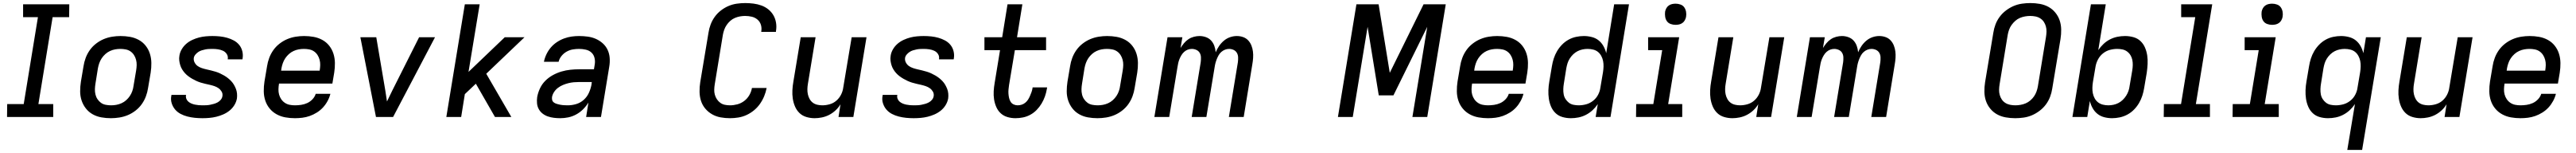

<svg xmlns="http://www.w3.org/2000/svg" viewBox="-20 -763 16840 998"><path d="M26 0 27 -84H135L228 -651H131V-735H433L432 -651H324L231 -84H328V0Z M705 8Q673 8 642.5 2.5Q612 -3 586 -17.5Q560 -32 541.5 -55.5Q523 -79 513.5 -107.5Q504 -136 504 -167.5Q504 -199 509 -231L526 -331Q530 -358 540 -385Q550 -412 567 -436Q584 -460 608 -478.5Q632 -497 658.5 -508Q685 -519 713 -523.5Q741 -528 768 -528Q800 -528 830.5 -522.5Q861 -517 887.5 -502.5Q914 -488 932.5 -464.5Q951 -441 960 -412.5Q969 -384 969.5 -352.5Q970 -321 965 -289L948 -189Q944 -162 934 -135Q924 -108 907 -84Q890 -60 866 -41.5Q842 -23 815.5 -12Q789 -1 760.5 3.5Q732 8 705 8ZM706 -76Q723 -76 740 -79Q757 -82 774 -89.5Q791 -97 805 -109.5Q819 -122 829 -137Q839 -152 845 -169Q851 -186 853 -203L870 -303Q873 -321 873.5 -338.5Q874 -356 869.5 -373Q865 -390 856 -404Q847 -418 833.5 -427.5Q820 -437 802.5 -440.5Q785 -444 767 -444Q750 -444 733 -441Q716 -438 699.5 -430.5Q683 -423 669 -410.5Q655 -398 645 -383Q635 -368 629 -351Q623 -334 620 -317L604 -217Q601 -199 600.5 -181.5Q600 -164 604 -147Q608 -130 617.5 -116Q627 -102 640 -92.5Q653 -83 670.5 -79.5Q688 -76 706 -76Z M1304 8Q1278 8 1253.5 5.5Q1229 3 1205.5 -3Q1182 -9 1161 -20Q1140 -31 1125 -48.5Q1110 -66 1102.5 -89.5Q1095 -113 1100 -138L1101 -144H1197L1196 -142Q1194 -129 1198.5 -118Q1203 -107 1212 -99.5Q1221 -92 1232 -87.5Q1243 -83 1255 -80.5Q1267 -78 1279 -77Q1291 -76 1304 -76Q1316 -76 1328.5 -76.5Q1341 -77 1353.5 -79.5Q1366 -82 1378.5 -85.5Q1391 -89 1403 -95.5Q1415 -102 1423.5 -112.5Q1432 -123 1434 -135Q1437 -152 1429 -165.5Q1421 -179 1409 -187.5Q1397 -196 1382.5 -201Q1368 -206 1352.5 -209.5Q1337 -213 1321.5 -216.5Q1306 -220 1291.5 -224.5Q1277 -229 1263 -235.5Q1249 -242 1236 -249.5Q1223 -257 1211 -266Q1199 -275 1189 -286Q1179 -297 1171 -310Q1163 -323 1158.5 -337.5Q1154 -352 1152 -367.5Q1150 -383 1153 -400Q1156 -421 1168 -441.5Q1180 -462 1198 -477.5Q1216 -493 1238 -503Q1260 -513 1281.5 -518.5Q1303 -524 1325.5 -526Q1348 -528 1369 -528Q1394 -528 1418 -525.5Q1442 -523 1465 -516.5Q1488 -510 1508.5 -499Q1529 -488 1543.5 -470.5Q1558 -453 1564 -429.5Q1570 -406 1566 -382L1565 -376H1469V-378Q1472 -396 1462.5 -410.5Q1453 -425 1437.5 -432Q1422 -439 1404.5 -441.5Q1387 -444 1369 -444Q1358 -444 1346 -443.5Q1334 -443 1322 -440.5Q1310 -438 1298.5 -434.5Q1287 -431 1276.5 -424Q1266 -417 1257.5 -407Q1249 -397 1247 -385Q1245 -369 1252.5 -355Q1260 -341 1272 -332.5Q1284 -324 1299 -319Q1314 -314 1329.5 -310.5Q1345 -307 1359.5 -303.5Q1374 -300 1389 -295.5Q1404 -291 1418 -284.5Q1432 -278 1445 -270.5Q1458 -263 1469.5 -254Q1481 -245 1491.5 -234Q1502 -223 1509.5 -210Q1517 -197 1522.5 -183Q1528 -169 1529.5 -153Q1531 -137 1529 -121Q1525 -98 1512 -77Q1499 -56 1480 -41Q1461 -26 1439 -16.5Q1417 -7 1394.5 -1.5Q1372 4 1349 6Q1326 8 1304 8Z M1908 8Q1876 8 1845.5 2.5Q1815 -3 1788.5 -17.5Q1762 -32 1743 -55Q1724 -78 1714.5 -106.5Q1705 -135 1704.5 -167Q1704 -199 1709 -231L1726 -331Q1730 -358 1740 -385Q1750 -412 1767 -436Q1784 -460 1808 -478.5Q1832 -497 1858.5 -508Q1885 -519 1913 -523.5Q1941 -528 1968 -528Q2000 -528 2030.5 -522.5Q2061 -517 2087.5 -502.5Q2114 -488 2132.5 -464.5Q2151 -441 2160 -412.5Q2169 -384 2169.5 -352.5Q2170 -321 2165 -289L2153 -218H1804V-217Q1801 -199 1800.5 -181Q1800 -163 1804.5 -146.5Q1809 -130 1818.5 -116Q1828 -102 1842 -92.5Q1856 -83 1873 -79.5Q1890 -76 1908 -76Q1928 -76 1948.5 -79Q1969 -82 1988 -90.5Q2007 -99 2022.5 -115Q2038 -131 2044 -151H2140Q2134 -127 2121.5 -104Q2109 -81 2091.5 -62Q2074 -43 2051.5 -29Q2029 -15 2005 -6.5Q1981 2 1956.5 5Q1932 8 1908 8ZM1818 -302H2070V-303Q2073 -321 2073.5 -338.5Q2074 -356 2069.5 -373Q2065 -390 2056 -404Q2047 -418 2033.5 -427.5Q2020 -437 2002.5 -440.5Q1985 -444 1967 -444Q1950 -444 1933 -441Q1916 -438 1899.5 -430.5Q1883 -423 1869 -410.5Q1855 -398 1845 -383Q1835 -368 1829 -351Q1823 -334 1820 -317Z M2438 0 2336 -520H2440L2499 -173Q2502 -155 2504.5 -137Q2507 -119 2510 -101Q2519 -119 2527.5 -137Q2536 -155 2545 -173L2720 -520H2824L2550 0Z M3216 0 3091 -217 3019 -149 2995 0H2898L3019 -735H3116L3043 -294L3280 -520H3409L3159 -282L3323 0Z M3643 8Q3622 8 3601.5 5.5Q3581 3 3562 -3.5Q3543 -10 3527.5 -22Q3512 -34 3502.5 -51Q3493 -68 3491 -88.5Q3489 -109 3492 -130Q3497 -158 3510 -186Q3523 -214 3545 -236Q3567 -258 3594.5 -273Q3622 -288 3651 -296.5Q3680 -305 3709 -308Q3738 -311 3766 -311H3863L3868 -341Q3872 -363 3867 -384.5Q3862 -406 3847 -420Q3832 -434 3810 -439Q3788 -444 3766 -444Q3745 -444 3724.5 -440.5Q3704 -437 3685 -426.5Q3666 -416 3651.5 -398.5Q3637 -381 3632 -360H3536Q3541 -385 3552.5 -409Q3564 -433 3581 -453Q3598 -473 3620.5 -488Q3643 -503 3667.5 -512Q3692 -521 3716.5 -524.5Q3741 -528 3766 -528Q3795 -528 3823.5 -524Q3852 -520 3876.5 -509Q3901 -498 3921 -480Q3941 -462 3952.5 -437.5Q3964 -413 3966 -384.5Q3968 -356 3963 -327L3909 0H3812L3827 -94Q3812 -70 3792 -50Q3772 -30 3747 -16.5Q3722 -3 3695.5 2.5Q3669 8 3643 8ZM3692 -76Q3719 -76 3746.5 -84Q3774 -92 3796 -111.5Q3818 -131 3830 -157.5Q3842 -184 3847 -211L3849 -228H3766Q3749 -228 3731.5 -226.5Q3714 -225 3696 -220.5Q3678 -216 3661 -209Q3644 -202 3628.5 -190.5Q3613 -179 3602.5 -163Q3592 -147 3589 -130Q3588 -121 3589.5 -112.5Q3591 -104 3596.5 -98.5Q3602 -93 3609.5 -89.5Q3617 -86 3625 -84Q3633 -82 3641.5 -80Q3650 -78 3658 -77.5Q3666 -77 3674.5 -76.5Q3683 -76 3692 -76Z M4753 8Q4721 8 4691 2.5Q4661 -3 4635.5 -17.5Q4610 -32 4591 -54.5Q4572 -77 4563 -105Q4554 -133 4553.5 -164.5Q4553 -196 4558 -227L4612 -550Q4616 -577 4626 -603.5Q4636 -630 4653 -653.5Q4670 -677 4693.5 -695Q4717 -713 4743 -724Q4769 -735 4797 -739Q4825 -743 4852 -743Q4879 -743 4906.5 -739.5Q4934 -736 4958.5 -727Q4983 -718 5003 -702Q5023 -686 5036 -664Q5049 -642 5053.5 -615Q5058 -588 5053 -560V-555H4957V-558Q4961 -581 4954.5 -601.5Q4948 -622 4932 -635.5Q4916 -649 4895 -654Q4874 -659 4851 -659Q4835 -659 4818 -656Q4801 -653 4784.5 -646Q4768 -639 4754.5 -627Q4741 -615 4731 -600.5Q4721 -586 4715 -569.5Q4709 -553 4706 -536L4653 -214Q4650 -196 4649.5 -178.5Q4649 -161 4653.5 -145Q4658 -129 4667 -115.5Q4676 -102 4689 -92.5Q4702 -83 4718.5 -79.5Q4735 -76 4753 -76Q4776 -76 4800.5 -82.5Q4825 -89 4845.5 -104.5Q4866 -120 4879 -142.5Q4892 -165 4896 -189H4992Q4987 -162 4976 -135.5Q4965 -109 4948.5 -85.5Q4932 -62 4909.5 -43.5Q4887 -25 4861 -13Q4835 -1 4807 3.5Q4779 8 4753 8Z M5306 8Q5278 8 5251.5 0Q5225 -8 5206.5 -26Q5188 -44 5177.5 -68.5Q5167 -93 5163 -120Q5159 -147 5160.5 -175Q5162 -203 5167 -231L5215 -520H5312L5262 -217Q5259 -200 5258.5 -182.5Q5258 -165 5261.5 -148.5Q5265 -132 5273 -117.5Q5281 -103 5293.5 -93.5Q5306 -84 5322.5 -80Q5339 -76 5356 -76Q5380 -76 5404.5 -83Q5429 -90 5448 -106.5Q5467 -123 5478.5 -145.5Q5490 -168 5493 -192L5548 -520H5645L5559 0H5462L5475 -83Q5462 -61 5442.5 -43Q5423 -25 5400.5 -13.5Q5378 -2 5353.5 3Q5329 8 5306 8Z M5954 8Q5928 8 5903.5 5.5Q5879 3 5855.5 -3Q5832 -9 5811 -20Q5790 -31 5775 -48.5Q5760 -66 5752.5 -89.5Q5745 -113 5750 -138L5751 -144H5847L5846 -142Q5844 -129 5848.5 -118Q5853 -107 5862 -99.5Q5871 -92 5882 -87.5Q5893 -83 5905 -80.5Q5917 -78 5929 -77Q5941 -76 5954 -76Q5966 -76 5978.5 -76.5Q5991 -77 6003.5 -79.5Q6016 -82 6028.5 -85.5Q6041 -89 6053 -95.5Q6065 -102 6073.5 -112.5Q6082 -123 6084 -135Q6087 -152 6079 -165.5Q6071 -179 6059 -187.5Q6047 -196 6032.5 -201Q6018 -206 6002.5 -209.5Q5987 -213 5971.5 -216.5Q5956 -220 5941.5 -224.5Q5927 -229 5913 -235.5Q5899 -242 5886 -249.5Q5873 -257 5861 -266Q5849 -275 5839 -286Q5829 -297 5821 -310Q5813 -323 5808.5 -337.5Q5804 -352 5802 -367.5Q5800 -383 5803 -400Q5806 -421 5818 -441.5Q5830 -462 5848 -477.5Q5866 -493 5888 -503Q5910 -513 5931.5 -518.5Q5953 -524 5975.5 -526Q5998 -528 6019 -528Q6044 -528 6068 -525.5Q6092 -523 6115 -516.5Q6138 -510 6158.5 -499Q6179 -488 6193.5 -470.5Q6208 -453 6214 -429.5Q6220 -406 6216 -382L6215 -376H6119V-378Q6122 -396 6112.5 -410.5Q6103 -425 6087.5 -432Q6072 -439 6054.5 -441.5Q6037 -444 6019 -444Q6008 -444 5996 -443.5Q5984 -443 5972 -440.5Q5960 -438 5948.5 -434.5Q5937 -431 5926.5 -424Q5916 -417 5907.5 -407Q5899 -397 5897 -385Q5895 -369 5902.5 -355Q5910 -341 5922 -332.5Q5934 -324 5949 -319Q5964 -314 5979.5 -310.5Q5995 -307 6009.5 -303.5Q6024 -300 6039 -295.5Q6054 -291 6068 -284.5Q6082 -278 6095 -270.5Q6108 -263 6119.5 -254Q6131 -245 6141.5 -234Q6152 -223 6159.5 -210Q6167 -197 6172.5 -183Q6178 -169 6179.5 -153Q6181 -137 6179 -121Q6175 -98 6162 -77Q6149 -56 6130 -41Q6111 -26 6089 -16.5Q6067 -7 6044.5 -1.5Q6022 4 5999 6Q5976 8 5954 8Z M6619 8Q6592 8 6566.5 0.5Q6541 -7 6522.5 -24Q6504 -41 6493.5 -65Q6483 -89 6479 -115Q6475 -141 6476.5 -168Q6478 -195 6483 -223L6518 -436H6416V-520H6532L6567 -735H6664L6629 -520H6819V-436H6615L6577 -209Q6575 -195 6573.5 -180.5Q6572 -166 6573 -152Q6574 -138 6577 -124.5Q6580 -111 6587 -99.5Q6594 -88 6606.5 -82Q6619 -76 6633 -76Q6646 -76 6659 -80Q6672 -84 6683 -93Q6694 -102 6701 -113Q6708 -124 6713.5 -136.5Q6719 -149 6723.5 -161.5Q6728 -174 6730 -186L6731 -193H6826L6824 -182Q6820 -158 6811.5 -134Q6803 -110 6789.5 -87.5Q6776 -65 6757.5 -46Q6739 -27 6716 -14.5Q6693 -2 6668 3Q6643 8 6619 8Z M7155 8Q7123 8 7092.5 2.5Q7062 -3 7036 -17.5Q7010 -32 6991.5 -55.5Q6973 -79 6963.5 -107.5Q6954 -136 6954 -167.5Q6954 -199 6959 -231L6976 -331Q6980 -358 6990 -385Q7000 -412 7017 -436Q7034 -460 7058 -478.5Q7082 -497 7108.5 -508Q7135 -519 7163 -523.5Q7191 -528 7218 -528Q7250 -528 7280.5 -522.5Q7311 -517 7337.5 -502.5Q7364 -488 7382.5 -464.5Q7401 -441 7410 -412.5Q7419 -384 7419.5 -352.5Q7420 -321 7415 -289L7398 -189Q7394 -162 7384 -135Q7374 -108 7357 -84Q7340 -60 7316 -41.5Q7292 -23 7265.5 -12Q7239 -1 7210.5 3.5Q7182 8 7155 8ZM7156 -76Q7173 -76 7190 -79Q7207 -82 7224 -89.5Q7241 -97 7255 -109.5Q7269 -122 7279 -137Q7289 -152 7295 -169Q7301 -186 7303 -203L7320 -303Q7323 -321 7323.5 -338.5Q7324 -356 7319.5 -373Q7315 -390 7306 -404Q7297 -418 7283.5 -427.5Q7270 -437 7252.5 -440.5Q7235 -444 7217 -444Q7200 -444 7183 -441Q7166 -438 7149.5 -430.5Q7133 -423 7119 -410.5Q7105 -398 7095 -383Q7085 -368 7079 -351Q7073 -334 7070 -317L7054 -217Q7051 -199 7050.5 -181.5Q7050 -164 7054 -147Q7058 -130 7067.5 -116Q7077 -102 7090 -92.5Q7103 -83 7120.5 -79.5Q7138 -76 7156 -76Z M7527 0 7613 -520H7710L7698 -450Q7708 -466 7721 -481.5Q7734 -497 7750 -507.5Q7766 -518 7785 -523Q7804 -528 7822 -528Q7844 -528 7864.5 -520.5Q7885 -513 7898.5 -498Q7912 -483 7919 -463.5Q7926 -444 7928 -422Q7937 -444 7950.5 -463.5Q7964 -483 7982 -498Q8000 -513 8022 -520.5Q8044 -528 8066 -528Q8088 -528 8107.5 -521Q8127 -514 8140.5 -499.5Q8154 -485 8161.5 -466Q8169 -447 8171.5 -426.5Q8174 -406 8172.5 -384.5Q8171 -363 8167 -341L8111 0H8014L8073 -357Q8075 -373 8074.5 -389Q8074 -405 8066.5 -418Q8059 -431 8045 -437.5Q8031 -444 8015 -444Q8002 -444 7989 -439Q7976 -434 7965 -424.5Q7954 -415 7947 -402.5Q7940 -390 7935 -377.5Q7930 -365 7926.5 -352Q7923 -339 7921 -325L7867 0H7771L7830 -357Q7832 -373 7831.5 -389Q7831 -405 7823.5 -418Q7816 -431 7801.5 -437.5Q7787 -444 7772 -444Q7758 -444 7745 -439Q7732 -434 7721.5 -424.5Q7711 -415 7703.5 -402.5Q7696 -390 7691 -377.5Q7686 -365 7683 -352Q7680 -339 7678 -325L7624 0Z M8727 0 8848 -735H8993L9066 -288L9287 -735H9432L9311 0H9214L9311 -588L9090 -141H8994L8921 -588L8824 0Z M9708 8Q9676 8 9645.5 2.5Q9615 -3 9588.5 -17.5Q9562 -32 9543 -55Q9524 -78 9514.5 -106.5Q9505 -135 9504.5 -167Q9504 -199 9509 -231L9526 -331Q9530 -358 9540 -385Q9550 -412 9567 -436Q9584 -460 9608 -478.5Q9632 -497 9658.5 -508Q9685 -519 9713 -523.5Q9741 -528 9768 -528Q9800 -528 9830.5 -522.5Q9861 -517 9887.5 -502.5Q9914 -488 9932.5 -464.5Q9951 -441 9960 -412.5Q9969 -384 9969.5 -352.5Q9970 -321 9965 -289L9953 -218H9604V-217Q9601 -199 9600.5 -181Q9600 -163 9604.5 -146.5Q9609 -130 9618.5 -116Q9628 -102 9642 -92.5Q9656 -83 9673 -79.5Q9690 -76 9708 -76Q9728 -76 9748.5 -79Q9769 -82 9788 -90.5Q9807 -99 9822.5 -115Q9838 -131 9844 -151H9940Q9934 -127 9921.5 -104Q9909 -81 9891.5 -62Q9874 -43 9851.5 -29Q9829 -15 9805 -6.5Q9781 2 9756.5 5Q9732 8 9708 8ZM9618 -302H9870V-303Q9873 -321 9873.5 -338.5Q9874 -356 9869.5 -373Q9865 -390 9856 -404Q9847 -418 9833.5 -427.5Q9820 -437 9802.5 -440.5Q9785 -444 9767 -444Q9750 -444 9733 -441Q9716 -438 9699.5 -430.5Q9683 -423 9669 -410.5Q9655 -398 9645 -383Q9635 -368 9629 -351Q9623 -334 9620 -317Z M10250 8Q10222 8 10195.5 0.5Q10169 -7 10150 -25Q10131 -43 10120.5 -67.5Q10110 -92 10106 -119Q10102 -146 10103 -174.5Q10104 -203 10109 -231L10126 -331Q10130 -356 10138 -381Q10146 -406 10159.5 -429Q10173 -452 10192 -471.5Q10211 -491 10234.5 -504Q10258 -517 10284 -522.5Q10310 -528 10335 -528Q10361 -528 10386.5 -521.5Q10412 -515 10431 -500Q10450 -485 10462.5 -463Q10475 -441 10481 -416L10533 -735H10630L10509 0H10412L10426 -84Q10411 -62 10391.5 -44Q10372 -26 10348.5 -14Q10325 -2 10300 3Q10275 8 10250 8ZM10301 -76Q10325 -76 10349.5 -82.5Q10374 -89 10395 -105.5Q10416 -122 10428 -145Q10440 -168 10443 -192L10460 -292Q10463 -311 10463.5 -329.5Q10464 -348 10460.5 -365.5Q10457 -383 10448.5 -398.5Q10440 -414 10427 -424.5Q10414 -435 10396 -439.5Q10378 -444 10359 -444Q10343 -444 10326 -440.5Q10309 -437 10293.5 -429Q10278 -421 10265 -408.5Q10252 -396 10242.5 -381Q10233 -366 10228 -350Q10223 -334 10220 -317L10204 -217Q10201 -200 10200.5 -182Q10200 -164 10203 -147.5Q10206 -131 10215 -117Q10224 -103 10237 -93Q10250 -83 10267 -79.5Q10284 -76 10301 -76Z M10676 0 10677 -84H10789L10847 -436H10755V-520H10958L10886 -84H10978V0ZM10934 -601Q10918 -601 10902.5 -606.5Q10887 -612 10878 -624.5Q10869 -637 10866.5 -653.5Q10864 -670 10866 -687Q10868 -698 10874 -709Q10880 -720 10890 -727Q10900 -734 10911.5 -736.5Q10923 -739 10935 -739Q10951 -739 10966.5 -733.5Q10982 -728 10991 -715.5Q11000 -703 11003 -686.5Q11006 -670 11003 -653Q11001 -642 10995 -631Q10989 -620 10979 -613Q10969 -606 10957.5 -603.5Q10946 -601 10934 -601Z M11306 8Q11278 8 11251.5 0Q11225 -8 11206.5 -26Q11188 -44 11177.5 -68.5Q11167 -93 11163 -120Q11159 -147 11160.5 -175Q11162 -203 11167 -231L11215 -520H11312L11262 -217Q11259 -200 11258.5 -182.5Q11258 -165 11261.5 -148.5Q11265 -132 11273 -117.5Q11281 -103 11293.5 -93.5Q11306 -84 11322.5 -80Q11339 -76 11356 -76Q11380 -76 11404.5 -83Q11429 -90 11448 -106.5Q11467 -123 11478.5 -145.5Q11490 -168 11493 -192L11548 -520H11645L11559 0H11462L11475 -83Q11462 -61 11442.5 -43Q11423 -25 11400.5 -13.5Q11378 -2 11353.5 3Q11329 8 11306 8Z M11727 0 11813 -520H11910L11898 -450Q11908 -466 11921 -481.5Q11934 -497 11950 -507.5Q11966 -518 11985 -523Q12004 -528 12022 -528Q12044 -528 12064.5 -520.5Q12085 -513 12098.5 -498Q12112 -483 12119 -463.5Q12126 -444 12128 -422Q12137 -444 12150.5 -463.5Q12164 -483 12182 -498Q12200 -513 12222 -520.5Q12244 -528 12266 -528Q12288 -528 12307.5 -521Q12327 -514 12340.5 -499.5Q12354 -485 12361.5 -466Q12369 -447 12371.5 -426.5Q12374 -406 12372.5 -384.5Q12371 -363 12367 -341L12311 0H12214L12273 -357Q12275 -373 12274.5 -389Q12274 -405 12266.5 -418Q12259 -431 12245 -437.5Q12231 -444 12215 -444Q12202 -444 12189 -439Q12176 -434 12165 -424.5Q12154 -415 12147 -402.5Q12140 -390 12135 -377.5Q12130 -365 12126.5 -352Q12123 -339 12121 -325L12067 0H11971L12030 -357Q12032 -373 12031.5 -389Q12031 -405 12023.5 -418Q12016 -431 12001.5 -437.5Q11987 -444 11972 -444Q11958 -444 11945 -439Q11932 -434 11921.5 -424.5Q11911 -415 11903.5 -402.5Q11896 -390 11891 -377.5Q11886 -365 11883 -352Q11880 -339 11878 -325L11824 0Z M13155 8Q13123 8 13092.5 2.5Q13062 -3 13036.5 -17Q13011 -31 12992 -54Q12973 -77 12963.5 -105Q12954 -133 12953.5 -164.5Q12953 -196 12958 -227L13012 -550Q13016 -577 13026 -603.5Q13036 -630 13053.5 -653.5Q13071 -677 13095 -695Q13119 -713 13145 -724Q13171 -735 13199 -739Q13227 -743 13254 -743Q13286 -743 13316.5 -737.5Q13347 -732 13372.5 -718Q13398 -704 13417 -681Q13436 -658 13445.5 -630Q13455 -602 13455.5 -570.5Q13456 -539 13451 -508L13397 -185Q13393 -158 13383 -131.5Q13373 -105 13355.5 -81.5Q13338 -58 13314 -40Q13290 -22 13264 -11Q13238 0 13210 4Q13182 8 13155 8ZM13156 -76Q13172 -76 13189.5 -79Q13207 -82 13223.5 -89Q13240 -96 13254 -108Q13268 -120 13278 -134.5Q13288 -149 13294 -165.5Q13300 -182 13303 -199L13356 -521Q13359 -539 13359.5 -556.5Q13360 -574 13355.5 -590.5Q13351 -607 13342 -620.5Q13333 -634 13319 -643Q13305 -652 13288 -655.5Q13271 -659 13253 -659Q13237 -659 13219.5 -656Q13202 -653 13185.5 -646Q13169 -639 13155.5 -627Q13142 -615 13131.5 -600.5Q13121 -586 13115 -569.5Q13109 -553 13106 -536L13053 -214Q13050 -196 13049.5 -178.5Q13049 -161 13053.5 -144.5Q13058 -128 13067 -114.5Q13076 -101 13090 -92Q13104 -83 13121 -79.5Q13138 -76 13156 -76Z M13788 8Q13762 8 13737 1.5Q13712 -5 13693 -20Q13674 -35 13661.5 -57Q13649 -79 13643 -104L13626 0H13529L13650 -735H13747L13698 -436Q13713 -458 13732 -476Q13751 -494 13774.5 -506Q13798 -518 13823 -523Q13848 -528 13873 -528Q13901 -528 13928 -520.5Q13955 -513 13974 -495Q13993 -477 14003.5 -452.5Q14014 -428 14018 -401Q14022 -374 14020.5 -345.5Q14019 -317 14015 -289L13998 -189Q13994 -164 13986 -139Q13978 -114 13964.5 -91Q13951 -68 13932 -48.5Q13913 -29 13889 -16Q13865 -3 13839 2.5Q13813 8 13788 8ZM13764 -76Q13780 -76 13797 -79.5Q13814 -83 13829.5 -91Q13845 -99 13858 -111.5Q13871 -124 13880.5 -139Q13890 -154 13895.5 -170Q13901 -186 13903 -203L13920 -303Q13923 -320 13923.5 -338Q13924 -356 13920.5 -372.5Q13917 -389 13908.5 -403Q13900 -417 13886.5 -427Q13873 -437 13856 -440.5Q13839 -444 13822 -444Q13798 -444 13773.5 -437.5Q13749 -431 13728.5 -414.5Q13708 -398 13696 -375Q13684 -352 13680 -328L13663 -228Q13660 -209 13659.5 -190.5Q13659 -172 13662.5 -154.5Q13666 -137 13674.5 -121.5Q13683 -106 13696.5 -95.5Q13710 -85 13727.5 -80.5Q13745 -76 13764 -76Z M14126 0 14127 -84H14239L14332 -651H14240V-735H14443L14336 -84H14428V0Z M14576 0 14577 -84H14689L14747 -436H14655V-520H14858L14786 -84H14878V0ZM14834 -601Q14818 -601 14802.5 -606.5Q14787 -612 14778 -624.5Q14769 -637 14766.5 -653.5Q14764 -670 14766 -687Q14768 -698 14774 -709Q14780 -720 14790 -727Q14800 -734 14811.5 -736.5Q14823 -739 14835 -739Q14851 -739 14866.5 -733.5Q14882 -728 14891 -715.5Q14900 -703 14903 -686.5Q14906 -670 14903 -653Q14901 -642 14895 -631Q14889 -620 14879 -613Q14869 -606 14857.5 -603.5Q14846 -601 14834 -601Z M15326 215 15376 -84Q15361 -62 15341.5 -44Q15322 -26 15298.5 -14Q15275 -2 15250 3Q15225 8 15200 8Q15172 8 15145.5 0.5Q15119 -7 15100 -25Q15081 -43 15070.5 -67.5Q15060 -92 15056 -119Q15052 -146 15053 -174.5Q15054 -203 15059 -231L15076 -331Q15080 -356 15088 -381Q15096 -406 15109.5 -429Q15123 -452 15142 -471.5Q15161 -491 15184.5 -504Q15208 -517 15234 -522.5Q15260 -528 15285 -528Q15311 -528 15336.5 -521.5Q15362 -515 15381 -500Q15400 -485 15412.5 -463Q15425 -441 15431 -416L15448 -520H15545L15423 215ZM15251 -76Q15275 -76 15299.5 -82.5Q15324 -89 15345 -105.5Q15366 -122 15378 -145Q15390 -168 15393 -192L15410 -292Q15413 -311 15413.5 -329.5Q15414 -348 15410.5 -365.5Q15407 -383 15398.5 -398.5Q15390 -414 15377 -424.5Q15364 -435 15346 -439.5Q15328 -444 15309 -444Q15293 -444 15276 -440.5Q15259 -437 15243.5 -429Q15228 -421 15215 -408.5Q15202 -396 15192.5 -381Q15183 -366 15178 -350Q15173 -334 15170 -317L15154 -217Q15151 -200 15150.5 -182Q15150 -164 15153 -147.5Q15156 -131 15165 -117Q15174 -103 15187 -93Q15200 -83 15217 -79.5Q15234 -76 15251 -76Z M15806 8Q15778 8 15751.5 0Q15725 -8 15706.5 -26Q15688 -44 15677.5 -68.5Q15667 -93 15663 -120Q15659 -147 15660.5 -175Q15662 -203 15667 -231L15715 -520H15812L15762 -217Q15759 -200 15758.5 -182.5Q15758 -165 15761.5 -148.5Q15765 -132 15773 -117.5Q15781 -103 15793.5 -93.5Q15806 -84 15822.5 -80Q15839 -76 15856 -76Q15880 -76 15904.5 -83Q15929 -90 15948 -106.5Q15967 -123 15978.5 -145.5Q15990 -168 15993 -192L16048 -520H16145L16059 0H15962L15975 -83Q15962 -61 15942.5 -43Q15923 -25 15900.5 -13.5Q15878 -2 15853.5 3Q15829 8 15806 8Z M16458 8Q16426 8 16395.5 2.5Q16365 -3 16338.5 -17.5Q16312 -32 16293 -55Q16274 -78 16264.5 -106.5Q16255 -135 16254.5 -167Q16254 -199 16259 -231L16276 -331Q16280 -358 16290 -385Q16300 -412 16317 -436Q16334 -460 16358 -478.5Q16382 -497 16408.5 -508Q16435 -519 16463 -523.5Q16491 -528 16518 -528Q16550 -528 16580.5 -522.5Q16611 -517 16637.5 -502.5Q16664 -488 16682.5 -464.5Q16701 -441 16710 -412.5Q16719 -384 16719.5 -352.5Q16720 -321 16715 -289L16703 -218H16354V-217Q16351 -199 16350.5 -181Q16350 -163 16354.5 -146.5Q16359 -130 16368.5 -116Q16378 -102 16392 -92.5Q16406 -83 16423 -79.5Q16440 -76 16458 -76Q16478 -76 16498.5 -79Q16519 -82 16538 -90.5Q16557 -99 16572.5 -115Q16588 -131 16594 -151H16690Q16684 -127 16671.5 -104Q16659 -81 16641.5 -62Q16624 -43 16601.5 -29Q16579 -15 16555 -6.5Q16531 2 16506.5 5Q16482 8 16458 8ZM16368 -302H16620V-303Q16623 -321 16623.5 -338.5Q16624 -356 16619.5 -373Q16615 -390 16606 -404Q16597 -418 16583.5 -427.5Q16570 -437 16552.5 -440.5Q16535 -444 16517 -444Q16500 -444 16483 -441Q16466 -438 16449.5 -430.5Q16433 -423 16419 -410.5Q16405 -398 16395 -383Q16385 -368 16379 -351Q16373 -334 16370 -317Z"/></svg>

Font: Iosevka Custom Medium Oblique
Style: Regular
Weight: 500
Italic angle: -9°
Designer: Belleve Invis
Foundry: Belleve Invis
Version: Version 27.0.1